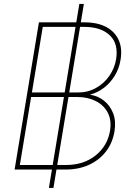

<svg xmlns="http://www.w3.org/2000/svg" viewBox="-20 -838 660 949"><path d="M221.7 90.8 372.1 -818.4H394.5L244.1 90.8ZM52.2 0 172.4 -727.5H398.4Q461.9 -727.5 504.6 -704.8Q547.4 -682.1 566.4 -640.6Q585.4 -599.1 575.7 -541.5Q568.8 -499 547.1 -463.6Q525.4 -428.2 494.1 -404.3Q462.9 -380.4 426.3 -370.6V-369.6Q463.4 -364.3 493.7 -340.6Q523.9 -316.9 539.1 -278.3Q554.2 -239.7 545.9 -189Q536.6 -132.3 504.2 -89.8Q471.7 -47.4 420.7 -23.7Q369.6 0 303.7 0ZM78.1 -22.5H306.2Q393.6 -22.5 452.4 -69.6Q511.2 -116.7 523.9 -191.9Q532.2 -243.2 512.9 -280.5Q493.7 -317.9 454.1 -338.1Q414.6 -358.4 363.3 -358.4H133.8ZM137.7 -380.9H365.2Q415 -380.9 455.1 -403.6Q495.1 -426.3 520.8 -463.6Q546.4 -501 553.7 -544.4Q566.4 -621.6 522.9 -663.3Q479.5 -705.1 396 -705.1H191.4Z"/></svg>

Font: Inter 24pt Thin
Style: Italic
Weight: 250
Italic angle: -9.3988°
Version: Version 4.001;git-66647c0bb